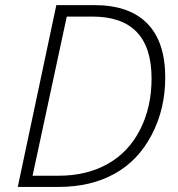

<svg xmlns="http://www.w3.org/2000/svg" viewBox="-20 -734 699 754"><path d="M628.9 -429.2Q628.9 -305.7 575.4 -203.9Q522 -102.1 428.7 -51Q335.4 0 210.9 0H49.8L201.2 -713.9H350.1Q487.8 -713.9 558.3 -641.8Q628.9 -569.8 628.9 -429.2ZM210 -43.9Q320.3 -43.9 402.6 -90.1Q484.9 -136.2 530 -224.6Q575.2 -313 575.2 -425.8Q575.2 -668.9 342.8 -668.9H242.2L107.9 -43.9Z"/></svg>

Font: TypoPRO Open Sans
Style: Italic
Weight: 300
Italic angle: -12°
Foundry: Ascender Corporation
Version: Version 1.10